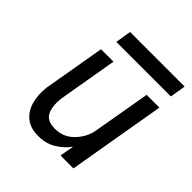

<svg xmlns="http://www.w3.org/2000/svg" viewBox="-171 -723 851 851"><g transform="rotate(45 254.5 -298.0)"><path d="M149 -531 161 -605H503L491 -531ZM154 -180Q148 -134 162 -100.5Q176 -67 226 -66Q278 -65 313.5 -99Q349 -133 361 -178L410 -460H490L411 0H330L342 -67Q317 -33 281.5 -12Q246 9 202 9Q152 10 121.5 -14Q91 -38 79.5 -79Q68 -120 74 -170L124 -460H202Z"/></g></svg>

Font: Jost*
Style: Italic
Weight: 400
Italic angle: -10°
Version: Version 3.7